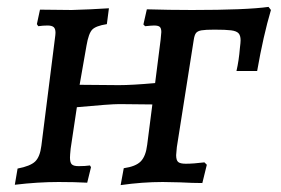

<svg xmlns="http://www.w3.org/2000/svg" viewBox="-20 -528 815 557"><path d="M766 -499Q744 -425 726 -322H666Q673 -352 676 -389Q678 -405 678 -411Q678 -425 672 -431.5Q666 -438 650.5 -440Q635 -442 602 -442Q576 -442 564.5 -440Q553 -438 548.5 -432Q544 -426 542 -412L493 -101Q491 -83 491 -78Q491 -63 497 -58Q503 -53 519 -53Q541 -53 573 -57L580 -50L567 3Q540 3 502 1L452 0Q393 0 330 9L339 -40Q374 -45 388.5 -60Q403 -75 407 -108L422 -225L326 -226Q300 -226 203 -217L185 -97Q183 -77 183 -71Q183 -56 188.5 -51Q194 -46 208 -46Q227 -46 241 -48L244 -43L233 2Q197 0 150 0Q90 0 23 8L31 -39Q68 -46 82 -59.5Q96 -73 100 -105L139 -414Q141 -428 141 -433Q141 -445 135.5 -449.5Q130 -454 118 -454Q105 -454 91 -452L87 -458L96 -500L188 -499L242 -501L296 -504L290 -458Q258 -453 247.5 -442Q237 -431 231 -396L211 -282L325 -281Q363 -281 430 -287L446 -413Q448 -431 448 -435Q448 -446 443.5 -450Q439 -454 427 -454Q421 -454 401 -452L396 -457L406 -501Q470 -499 537 -499Q695 -499 759 -508Z"/></svg>

Font: Alegreya SC Medium
Style: Italic
Weight: 500
Italic angle: -7°
Designer: Juan Pablo del Peral
Foundry: Huerta Tipografica
Version: Version 2.007; ttfautohint (v1.6)